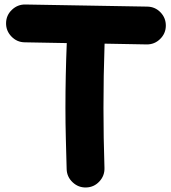

<svg xmlns="http://www.w3.org/2000/svg" viewBox="-20 -746 754 848"><path d="M360.4 82Q326.2 83 300.8 59.1Q275.4 35.2 274.4 1Q272.5 -66.4 270.8 -133.8Q269 -201.2 269 -269Q269 -341.3 270.5 -412.8Q272 -484.4 274.9 -555.7L88.9 -559.1Q54.7 -559.6 30.5 -584.7Q6.3 -609.9 6.8 -644Q7.3 -678.7 32.5 -702.6Q57.6 -726.6 91.8 -726.1L630.4 -716.8Q665 -716.3 689 -691.4Q712.9 -666.5 712.4 -631.8Q711.9 -597.7 687 -573.5Q662.1 -549.3 627.4 -549.8L441.9 -553.2Q439.5 -482.4 438.2 -411.9Q437 -341.3 437 -269Q437 -137.2 441.4 -3.9Q442.4 30.3 418.7 55.7Q395 81.1 360.4 82Z"/></svg>

Font: Mikhak-DS1-FD Black
Style: Regular
Weight: 900
Designer: Amin Abedi
Version: Version 3.2